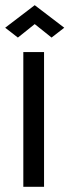

<svg xmlns="http://www.w3.org/2000/svg" viewBox="-30 -721 268 741"><path d="M39 -576 -10 -614 104 -701 218 -614 169 -576 104 -628ZM60 0V-520H140V0Z"/></svg>

Font: Homenaje
Style: Regular
Weight: 400
Designer: Constanza Artigas Preller, Agustina Mingote
Foundry: Constanza Artigas Preller, Agustina Mingote
Version: Version 1.100